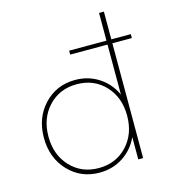

<svg xmlns="http://www.w3.org/2000/svg" viewBox="-116 -879 898 990"><g transform="rotate(-15 333.0 -384.0)"><path d="M294.4 14.6Q194.3 14.6 128.2 -55.7Q62 -126 62 -232.9Q62 -339.8 128.2 -409.9Q194.3 -480 294.4 -480Q363.8 -480 419.2 -444.3Q474.6 -408.7 503.4 -346.2V-612.8H304.2V-633.8H503.4V-781.7H529.3V-633.8H633.3V-612.8H529.3V0H503.4V-119.1Q474.6 -56.6 419.2 -21Q363.8 14.6 294.4 14.6ZM506.3 -232.9Q506.3 -331.1 447.3 -393.8Q388.2 -456.5 296.4 -456.5Q204.6 -456.5 145.5 -393.6Q86.4 -330.6 86.4 -232.9Q86.4 -135.3 145.5 -72.3Q204.6 -9.3 296.4 -9.3Q388.2 -9.3 447.3 -72.3Q506.3 -135.3 506.3 -232.9Z"/></g></svg>

Font: Spartan MB Thin
Style: Regular
Weight: 100
Designer: Matt Bailey, Mirko Velimirovic
Foundry: Matt Bailey
Version: Version 1.005